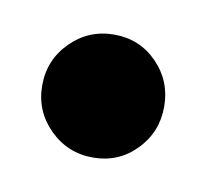

<svg xmlns="http://www.w3.org/2000/svg" viewBox="-33 -318 216 200"><g transform="rotate(10 74.5 -218.0)"><path d="M10 -218Q10 -245 29 -264Q48 -283 75 -283Q102 -283 120.5 -264Q139 -245 139 -218Q139 -191 120.5 -172Q102 -153 75 -153Q48 -153 29 -172Q10 -191 10 -218Z"/></g></svg>

Font: Ponomar
Style: Regular
Weight: 400
Version: Version 1.301; ttfautohint (v1.8.4.7-5d5b)